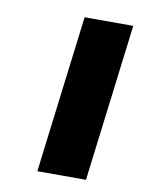

<svg xmlns="http://www.w3.org/2000/svg" viewBox="-58 -928 379 513"><g transform="rotate(10 131.5 -671.5)"><path d="M78 -458H210L263 -885H131Z"/></g></svg>

Font: Ny Stormning
Style: Kr
Weight: 400
Designer: Robert Jablonski, Mew Too
Foundry: Cannot Into Space Fonts
Version: Version 0.90